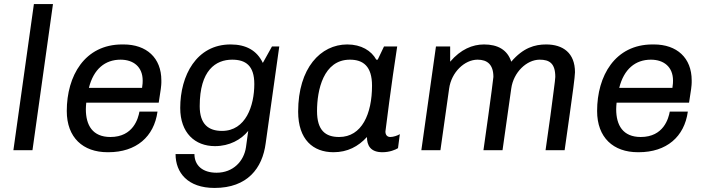

<svg xmlns="http://www.w3.org/2000/svg" viewBox="-20 -740 3477 946"><path d="M241 -720H147L46 0H140Z M589 -521H582C397 -521 309 -366 309 -193C309 -62 389 10 510 10H514C651 10 739 -66 756 -190H667C661 -157 637 -65 524 -65C436 -65 403 -123 403 -202C403 -213 404 -223 405 -234H762C772 -294 775 -321 775 -333V-344C775 -455 702 -521 589 -521ZM574 -446C637 -446 683 -411 683 -343C683 -335 683 -327 680 -307H418C441 -400 498 -446 574 -446Z M1116 -521C948 -521 868 -368 868 -208C868 -85 941 -20 1039 -20C1111 -20 1168 -52 1203 -95L1192 -15C1182 54 1129 111 1047 111C978 111 938 75 938 19H845C845 111 905 186 1037 186C1199 186 1273 89 1289 -34L1356 -511H1320L1275 -430C1246 -491 1193 -521 1116 -521ZM1124 -446C1190 -446 1233 -417 1233 -326C1233 -219 1191 -95 1074 -95C1008 -95 964 -127 964 -217C964 -394 1043 -446 1124 -446Z M1691 -521C1560 -521 1449 -405 1449 -190C1449 -52 1523 10 1623 10C1692 10 1745 -18 1788 -65C1788 -24 1805 10 1864 10C1900 10 1928 -2 1941 -10L1950 -79C1939 -72 1918 -65 1903 -65C1890 -65 1879 -73 1879 -92C1879 -95 1909 -332 1937 -511H1872L1841 -446H1834C1810 -490 1760 -521 1691 -521ZM1704 -446C1769 -446 1813 -414 1813 -318C1813 -179 1763 -65 1651 -65C1584 -65 1542 -97 1542 -193C1542 -295 1573 -446 1704 -446Z M2671 -521C2615 -521 2558 -505 2499 -436C2480 -495 2432 -521 2365 -521C2308 -521 2250 -497 2198 -436V-511H2128L2056 0H2150L2193 -304C2204 -384 2269 -446 2333 -446C2381 -446 2411 -422 2411 -361C2410 -348 2398 -258 2386 -171L2362 0H2456L2499 -304C2510 -384 2575 -446 2639 -446C2687 -446 2716 -428 2716 -361C2716 -346 2703 -258 2692 -170L2668 0H2762L2787 -177C2800 -268 2813 -364 2813 -384C2813 -479 2754 -521 2671 -521Z M3202 -521H3195C3010 -521 2922 -366 2922 -193C2922 -62 3002 10 3123 10H3127C3264 10 3352 -66 3369 -190H3280C3274 -157 3250 -65 3137 -65C3049 -65 3016 -123 3016 -202C3016 -213 3017 -223 3018 -234H3375C3385 -294 3388 -321 3388 -333V-344C3388 -455 3315 -521 3202 -521ZM3187 -446C3250 -446 3296 -411 3296 -343C3296 -335 3296 -327 3293 -307H3031C3054 -400 3111 -446 3187 -446Z"/></svg>

Font: Chivo
Style: Italic
Weight: 400
Italic angle: -8°
Designer: Hector Gatti
Foundry: Omnibus-Type
Version: Version 1.003;PS 001.003;hotconv 1.0.70;makeotf.lib2.5.58329